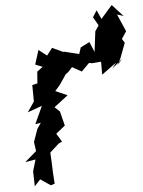

<svg xmlns="http://www.w3.org/2000/svg" viewBox="-62 -982 792 1064"><g transform="rotate(-5 333.5 -450.0)"><path d="M603 -598 621 -631 654 -718 627 -762 633 -730 667 -781 625 -878 661 -866 600 -933 537 -861 514 -911 491 -874 518 -827 497 -796 483 -682 459 -739 409 -714 397 -678 311 -699 315 -695 250 -725 219 -685 174 -720 149 -641 189 -625 157 -601 152 -536 123 -529 124 -438 85 -381 166 -410 121 -312 152 -317 130 -285 105 -214 112 -163 47 -107 105 -117 86 -53 88 31 121 -5 177 33 199 26 195 -33C194 -72 192 -110 190 -148L241 -194L260 -203L232 -249L283 -290L263 -370L235 -396L313 -456L247 -485L275 -517L313 -573L327 -583L351 -609L403 -580L447 -624L464 -621L514 -625V-553L597 -613L572 -581L632 -631Z"/></g></svg>

Font: Asimov Aggro
Style: CondIt
Weight: 500
Designer: Google
Version: Version 2.000980; 2014